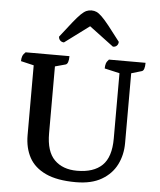

<svg xmlns="http://www.w3.org/2000/svg" viewBox="-60 -940 837 1003"><g transform="rotate(5 359.0 -438.5)"><path d="M375 12Q277 12 217 -16Q157 -44 130 -94Q103 -144 103 -211V-577L35 -593Q35 -608 39 -619Q43 -630 55 -641H285Q285 -601 269 -596L214 -581V-230Q214 -135 257.5 -91.5Q301 -48 376 -48Q463 -48 508 -91.5Q553 -135 553 -232V-575L474 -593Q474 -608 477.5 -619Q481 -630 492 -641H684Q684 -600 668 -596L614 -580V-214Q614 -152 588.5 -101Q563 -50 510 -19Q457 12 375 12ZM379 -889Q394 -889 406 -883.5Q418 -878 434 -862.5Q450 -847 474 -817Q498 -787 535 -738Q535 -726 527.5 -718Q520 -710 507 -710L379 -806L250 -710Q238 -710 230 -718Q222 -726 222 -738Q260 -787 284 -817Q308 -847 324 -862.5Q340 -878 352.5 -883.5Q365 -889 379 -889Z"/></g></svg>

Font: Petrona SemiBold
Style: Regular
Weight: 600
Designer: Ringo R. Seeber
Foundry: Ringo R. Seeber
Version: Version 2.001; ttfautohint (v1.8.3)